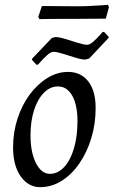

<svg xmlns="http://www.w3.org/2000/svg" viewBox="-20 -761 470 793"><path d="M146 12Q97 12 65.5 -32.5Q34 -77 34 -152Q34 -214 52 -270Q70 -326 102 -369.5Q134 -413 175 -438.5Q216 -464 261 -464Q314 -464 344.5 -425Q375 -386 375 -315Q375 -249 357 -190Q339 -131 307.5 -85.5Q276 -40 234.5 -14Q193 12 146 12ZM186 -43Q219 -43 245 -71Q271 -99 285.5 -148.5Q300 -198 300 -260Q300 -327 278.5 -365.5Q257 -404 219 -404Q187 -404 161 -377.5Q135 -351 120.5 -305.5Q106 -260 106 -202Q106 -132 128.5 -87.5Q151 -43 186 -43ZM130 -494 112 -514 113 -519 194 -604 208 -608Q224 -608 250 -600Q276 -592 301.5 -584Q327 -576 340 -576Q351 -576 366 -589.5Q381 -603 392.5 -616Q404 -629 404 -629H410L429 -609L428 -604L348 -519L332 -515Q317 -515 291 -523Q265 -531 239.5 -539Q214 -547 201 -547Q190 -547 175 -533.5Q160 -520 148.5 -507Q137 -494 137 -494ZM430 -731 417 -684 281 -683Q253 -683 220.5 -683Q188 -683 165.5 -682.5Q143 -682 143 -682L138 -691L153 -736Q153 -736 178 -736Q203 -736 238 -735.5Q273 -735 301 -735Q325 -735 354.5 -736.5Q384 -738 405 -739.5Q426 -741 426 -741Z"/></svg>

Font: Alegreya
Style: Italic
Weight: 400
Italic angle: -7°
Designer: Juan Pablo del Peral
Foundry: Huerta Tipografica
Version: Version 2.009